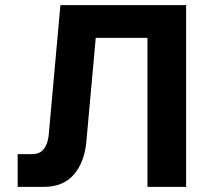

<svg xmlns="http://www.w3.org/2000/svg" viewBox="-20 -730 821 750"><path d="M49 0V-128H106Q135 -128 150.5 -147Q166 -166 170 -200L216 -710H707V0H556V-582H354L317 -173Q309 -94 267.5 -47Q226 0 151 0Z"/></svg>

Font: Geist
Style: Bold
Weight: 400
Designer: Basement.studio, Andrés Briganti, Mateo Zaragoza
Foundry: Basement.studio, Vercel, Andrés Briganti, Guido Ferreyra, Mateo Zaragoza
Version: Version 1.401